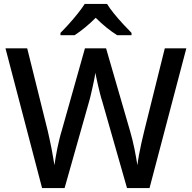

<svg xmlns="http://www.w3.org/2000/svg" viewBox="-20 -961 981 981"><path d="M932 -714 744 0H629L503 -441Q497 -459 491.5 -481Q486 -503 481 -524.5Q476 -546 472.5 -563Q469 -580 467 -589Q466 -580 463 -563Q460 -546 455 -524.5Q450 -503 445 -480.5Q440 -458 434 -438L310 0H195L8 -714H119L224 -292Q229 -270 234 -247Q239 -224 243.5 -201Q248 -178 251.5 -156.5Q255 -135 258 -117Q261 -136 264.5 -158Q268 -180 273 -203.5Q278 -227 283.5 -250Q289 -273 295 -292L414 -714H522L645 -290Q651 -270 656.5 -247Q662 -224 667 -200.5Q672 -177 675.5 -155.5Q679 -134 682 -117Q685 -142 690.5 -171.5Q696 -201 703 -232.5Q710 -264 717 -292L822 -714ZM527 -941Q540 -919 562.5 -891.5Q585 -864 609.5 -837.5Q634 -811 652 -793V-781H579Q553 -797 524.5 -820Q496 -843 469 -870Q442 -843 414.5 -820.5Q387 -798 361 -781H289V-793Q308 -812 331.5 -838Q355 -864 377 -891.5Q399 -919 413 -941Z"/></svg>

Font: Noto Sans Armenian Medium
Style: Regular
Weight: 500
Designer: Monotype Design Team
Foundry: Monotype Imaging Inc.
Version: Version 2.007